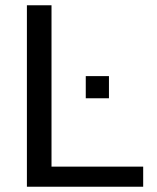

<svg xmlns="http://www.w3.org/2000/svg" viewBox="-20 -708 596 728"><path d="M522.9 -76.2V0H82V-688H175.3V-76.2ZM393.1 -419.4V-335.4H305.2V-419.4Z"/></svg>

Font: Arimo
Style: Regular
Weight: 400
Designer: Steve Matteson
Foundry: Monotype Imaging Inc.
Version: Version 1.33